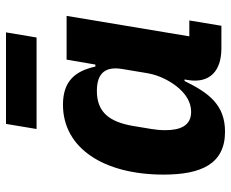

<svg xmlns="http://www.w3.org/2000/svg" viewBox="-85 -673 770 640"><g transform="rotate(-90 300.0 -353.0)"><path d="M181.1 12.1C272 12.1 311.1 -44 350.1 -122.9H355.1L353 -110.1C342 -38 383.9 0 459.2 0H534.1L551.8 -106.9H498.9L567.1 -516H421.2L404.8 -420.1H398.1C383.2 -487.9 349.1 -528.1 271 -528.1C126.1 -528.1 38 -392 38 -192.8C38 -67.8 73.2 12.1 181.1 12.1ZM186.1 -187.1C186.1 -204.9 187.9 -220.9 190 -233L199.9 -293C213.1 -371.1 244 -415.1 317.1 -415.1C378.9 -415.1 399.1 -383.9 389.9 -329.9L376.1 -247.2C369 -203.8 346.9 -168 332 -149.1C308.9 -120 280.9 -100.9 247.2 -100.9C199.9 -100.9 186.1 -138.8 186.1 -187.1ZM190 -616.1H495L512.1 -718H207Z"/></g></svg>

Font: Margiela Mono Italic Bold It
Style: Regular
Weight: 700
Designer: Mike Abbink, Paul van der Laan, Pieter van Rosmalen
Foundry: Bold Monday
Version: Version 2.003 2021